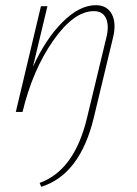

<svg xmlns="http://www.w3.org/2000/svg" viewBox="-20 -432 529 741"><path d="M350 -412Q393 -412 411.5 -377.5Q430 -343 416 -286L342 22Q289 242 139 289L133 274Q268 225 316 22L390 -285Q402 -332 389.5 -360.5Q377 -389 342 -389Q265 -389 185.5 -275.5Q106 -162 67 0H41L138 -408H163L107 -174Q157 -283 222 -347.5Q287 -412 350 -412Z"/></svg>

Font: EauTestText Extralight
Style: Italic
Weight: 250
Italic angle: -12°
Designer: Christian Thalmann (Catharsis Fonts)
Version: Version 0.001;PS 000.001;hotconv 1.0.88;makeotf.lib2.5.64775